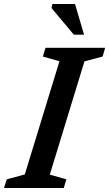

<svg xmlns="http://www.w3.org/2000/svg" viewBox="-42 -936 544 956"><path d="M254 -631 171.5 -654.5 184.5 -698H481.5L469 -654.5L378.5 -630.5L206 -66.5L288.5 -43L275.5 0H-22L-8.5 -43L81.5 -67.5ZM376.5 -763.5H325.5L214.5 -896L219 -916H331.5Z"/></svg>

Font: Newsreader 9pt Medium
Style: Italic
Weight: 500
Italic angle: -17°
Designer: Hugues Gentile
Foundry: Production Type
Version: Version 1.003